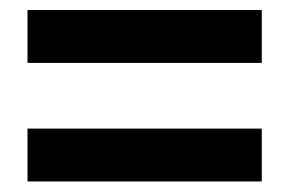

<svg xmlns="http://www.w3.org/2000/svg" viewBox="-20 -518 568 377"><path d="M34 -394.5V-498.3H494V-394.5ZM34 -161.7V-265.5H494V-161.7Z"/></svg>

Font: Mada
Style: Regular
Weight: 400
Designer: Khaled Hosny
Version: Version 1.5